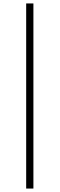

<svg xmlns="http://www.w3.org/2000/svg" viewBox="-20 -826 347 1115"><path d="M132 269V-806H174V269Z"/></svg>

Font: Noto Serif KR ExtraLight
Style: Regular
Weight: 200
Designer: Ryoko NISHIZUKA 西塚涼子 (kana & ideographs); Frank Grießhammer (Latin, Greek & Cyrillic); Wenlong ZHANG 张文龙 (bopomofo); San
Foundry: Adobe
Version: Version 2.002-H1;hotconv 1.1.0;makeotfexe 2.6.0